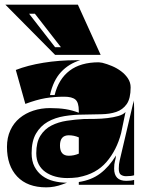

<svg xmlns="http://www.w3.org/2000/svg" viewBox="-20 -795 625 826"><path d="M215 -386Q232 -455 279.5 -491Q327 -527 405 -527L420 -525Q440 -520 461.5 -511Q483 -502 501 -488.5Q519 -475 530.5 -457.5Q542 -440 542 -419Q542 -371 525 -347Q508 -323 480 -313.5Q452 -304 415.5 -303.5Q379 -303 340 -302Q298 -302 257.5 -295.5Q217 -289 185.5 -271Q154 -253 135 -220.5Q116 -188 116 -136Q116 -102 128.5 -78Q141 -54 162 -38.5Q183 -23 210.5 -16Q238 -9 268 -9L249 -2Q214 11 179 11Q98 11 54 -35.5Q10 -82 10 -163Q10 -203 24.5 -234.5Q39 -266 64.5 -287Q90 -308 123.5 -319Q157 -330 195 -330Q233 -330 261.5 -325.5Q290 -321 319 -310V-318Q319 -354 304.5 -366.5Q290 -379 256 -379Q212 -379 174.5 -372.5Q137 -366 89 -348L48 -494Q99 -514 166.5 -525Q234 -536 309 -536H325Q276 -521 242.5 -485Q209 -449 195 -386ZM501 -222Q482 -149 438 -98Q394 -47 319 -33L315 -32Q292 -29 269 -29Q242 -29 218 -35.5Q194 -42 175.5 -55Q157 -68 146.5 -88Q136 -108 136 -136Q136 -183 154 -211.5Q172 -240 201.5 -255Q231 -270 267.5 -275.5Q304 -281 341 -283Q363 -283 390 -283.5Q417 -284 442.5 -287Q468 -290 489 -296Q510 -302 520 -313ZM557 -328V-41Q545 -37 522 -37Q510 -37 500.5 -43Q491 -49 491 -70Q491 -81 492 -88.5Q493 -96 495 -105L554 -356Q554 -358 554.5 -359.5Q555 -361 555 -363Q556 -355 556.5 -346Q557 -337 557 -328ZM319 0V-12Q373 -20 411 -48.5Q449 -77 479 -126Q478 -113 474.5 -101.5Q471 -90 471 -70Q471 -17 523 -17Q544 -17 557 -21V0ZM319 -204Q298 -213 276 -213Q238 -213 238 -169Q238 -125 276 -125Q298 -125 319 -134ZM217 -559 3 -775H315L413 -559ZM105 -736 217 -592H242L130 -736Z"/></svg>

Font: J.M. Nexus Grotesque
Style: Regular
Weight: 900
Designer: deFharo
Foundry: deFharo
Version: Version 3.003